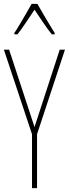

<svg xmlns="http://www.w3.org/2000/svg" viewBox="-20 -1063 355 990"><path d="M158 -408 288 -807H315L171 -371V-93H145V-371L0 -807H27ZM173 -1043Q186 -1020 204.5 -988Q223 -956 239.5 -929.5Q256 -903 262 -893V-886H247Q226 -912 202 -947.5Q178 -983 158 -1013Q139 -985 114.5 -948Q90 -911 70 -886H54V-893Q65 -909 81 -936Q97 -963 114 -992Q131 -1021 143 -1043Z"/></svg>

Font: Noto Sans Kannada UI ExtraCondensed Thin
Style: Regular
Weight: 100
Width: 2
Designer: Jelle Bosma - Monotype Design Team
Foundry: Monotype Imaging Inc.
Version: Version 2.005; ttfautohint (v1.8.4.7-5d5b)